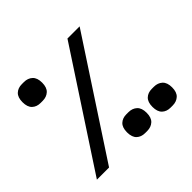

<svg xmlns="http://www.w3.org/2000/svg" viewBox="-148 -797 982 982"><g transform="rotate(-45 343.0 -305.5)"><path d="M448 -617H536L132 0H44ZM55 -549Q55 -584 72.5 -600.5Q90 -617 118 -617H133Q161 -617 179 -600.5Q197 -584 197 -549Q197 -514 179 -497.5Q161 -481 133 -481H118Q90 -481 72.5 -497.5Q55 -514 55 -549ZM508 -62Q508 -97 525.5 -113.5Q543 -130 571 -130H586Q614 -130 632 -113.5Q650 -97 650 -62Q650 -27 632 -10.5Q614 6 586 6H571Q543 6 525.5 -10.5Q508 -27 508 -62ZM324 -62Q324 -97 341.5 -113.5Q359 -130 387 -130H402Q430 -130 448 -113.5Q466 -97 466 -62Q466 -27 448 -10.5Q430 6 402 6H387Q359 6 341.5 -10.5Q324 -27 324 -62Z"/></g></svg>

Font: IBM Plex Sans Arabic Text
Style: Regular
Weight: 450
Designer: Mike Abbink, Paul van der Laan, Pieter van Rosmalen, Wael Morcos, Khajak Apelian
Foundry: Bold Monday
Version: Version 1.2